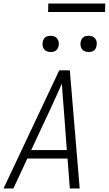

<svg xmlns="http://www.w3.org/2000/svg" viewBox="-24 -1069 617 1089"><path d="M-4 0 312 -670H372L428 0H372L359 -170H131L52 0ZM355 -218 338 -447Q335 -484 332 -521Q329 -558 327 -595Q311 -558 294 -521Q277 -484 260 -447L153 -218ZM479 -774Q467 -774 457 -778Q447 -782 441 -790.5Q435 -799 433 -810Q431 -821 434 -833Q435 -840 439.5 -847Q444 -854 450 -858.5Q456 -863 463.5 -864.5Q471 -866 479 -866Q490 -866 500 -862Q510 -858 516.5 -849.5Q523 -841 524.5 -830Q526 -819 523 -807Q522 -800 518 -793Q514 -786 507.5 -781.5Q501 -777 493.5 -775.5Q486 -774 479 -774ZM263 -774Q252 -774 242 -778Q232 -782 225.5 -790.5Q219 -799 217.5 -810Q216 -821 219 -833Q220 -840 224 -847Q228 -854 234.5 -858.5Q241 -863 248.5 -864.5Q256 -866 263 -866Q275 -866 285 -862Q295 -858 301 -849.5Q307 -841 309 -830Q311 -819 308 -807Q307 -800 302.5 -793Q298 -786 292 -781.5Q286 -777 278.5 -775.5Q271 -774 263 -774ZM572 -1001H249L250 -1049H573Z"/></svg>

Font: Lode Dark
Style: Italic
Weight: 400
Italic angle: -11°
Monospace: yes
Designer: Belleve Invis
Foundry: Belleve Invis
Version: Version 29.2.0; ttfautohint (v1.8.3)